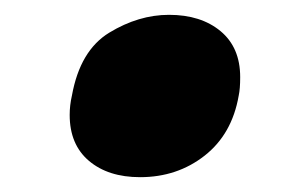

<svg xmlns="http://www.w3.org/2000/svg" viewBox="-20 -481 390 259"><path d="M77 -352Q74 -339 74 -326Q74 -286 100 -264Q126 -242 169 -242Q219 -242 256 -271Q293 -300 302 -352Q304 -361 304 -377Q304 -417 277.5 -439Q251 -461 208 -461Q167 -461 127.5 -437Q88 -413 77 -352Z"/></svg>

Font: Geom Black
Style: Bold Italic
Weight: 900
Italic angle: -10°
Version: Version 1.102